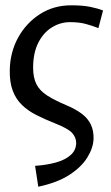

<svg xmlns="http://www.w3.org/2000/svg" viewBox="-20 -482 422 731"><path d="M125.7 228.9 113.6 149.4Q157.7 146.4 193 136.6Q228.3 126.8 249.1 108.1Q270 89.5 270 61.9Q270 42 255 24.6Q239.9 7.3 187.4 -13.2Q149.7 -28.2 118.5 -44Q87.2 -59.7 64.1 -81.9Q40.9 -104 28.5 -136.7Q16.2 -169.4 17.2 -216.2Q18.7 -284.1 49.3 -339.4Q79.9 -394.7 132.2 -428.3Q184.5 -461.8 251.3 -461.8Q294.7 -461.8 323.6 -455.9Q352.5 -450 372.3 -442L354.6 -374.9Q332.6 -383.7 307.1 -390.7Q281.6 -397.7 246.7 -397.7Q209.6 -397.7 177.3 -377.6Q144.9 -357.5 125.5 -318.7Q106.1 -279.9 106.1 -224Q106.1 -186.4 118.6 -161.6Q131 -136.9 159.6 -118.4Q188.2 -100 235.3 -80.2Q270 -65.4 292.6 -47.9Q315.3 -30.4 326.1 -7.4Q336.9 15.5 336.2 46.8Q334.9 81.5 312.3 117.8Q289.8 154.2 244.1 183.8Q198.4 213.5 125.7 228.9Z"/></svg>

Font: Ancizar Sans Thin
Style: Italic
Weight: 100
Italic angle: -4°
Designer: Cesar Puertas, Viviana Monsalve, Julian Moncada, Julian Prieto, Jose Castro, Mariel Hernandez, Felipe Aragon, Sara Alarc
Version: Version 8.100